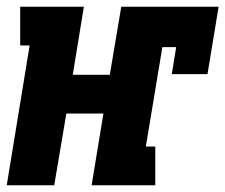

<svg xmlns="http://www.w3.org/2000/svg" viewBox="-29 -550 669 570"><path d="M-9 0 59 -415H31V-530H220L187 -328H297L331 -530H620L587 -330H481L494 -410H453L404 -115H432V0H243L278 -213H168L132 0Z"/></svg>

Font: Iosevka Curly Slab HvEx
Style: Italic
Weight: 900
Width: 7
Italic angle: -9°
Monospace: yes
Designer: Belleve Invis
Foundry: Belleve Invis
Version: Version 11.1.0; ttfautohint (v1.8.3)